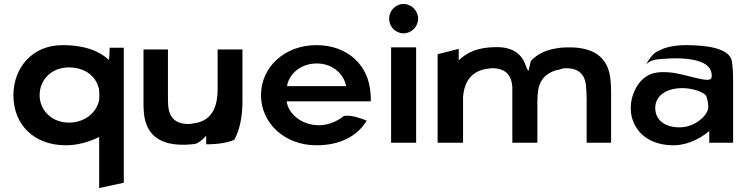

<svg xmlns="http://www.w3.org/2000/svg" viewBox="-20 -724 3788 974"><path d="M314 13C376 13 434 -5 483 -29V230L608 203V-482H536C536 -470 536 -435 532 -420C489 -462 414 -495 297 -495C140 -495 48 -376 48 -241C48 -90 154 13 314 13ZM330 -102C240 -102 181 -167 181 -241C181 -319 240 -382 330 -382C413 -382 471 -335 483 -267C483 -257 484 -247 484 -237C484 -230 483 -223 483 -216C470 -153 410 -102 330 -102Z M708 -473V-203C708 -190 708 -177 709 -165C714 -61 768 0 877 9C908 12 940 10 971 6C995 -3 1012 -19 1026 -36V8C1088 8 1134 0 1169 -15C1197 -68 1210 -133 1210 -213V-473H1084V-274C1084 -176 1053 -107 955 -97C949 -96 943 -95 936 -95C868 -95 838 -129 833 -190C832 -207 832 -225 832 -243V-473Z M1434 -210H1861C1861 -222 1861 -234 1860 -246C1852 -395 1742 -495 1585 -495C1422 -495 1304 -382 1304 -241C1304 -101 1422 13 1585 13C1700 13 1790 -29 1840 -112C1818 -121 1766 -142 1725 -136C1681 -101 1634 -87 1588 -89C1508 -93 1443 -146 1434 -210ZM1736 -287H1436C1446 -349 1505 -402 1587 -402C1664 -402 1723 -353 1736 -287Z M1954 -629C1954 -588 1987 -555 2027 -555C2067 -555 2101 -588 2101 -629C2101 -670 2067 -704 2027 -704C1987 -704 1954 -670 1954 -629ZM2091 0V-484H1964V0Z M2307 -418V-476L2200 -449V0H2329V-229C2332 -280 2348 -316 2373 -340C2394 -359 2422 -373 2460 -376C2465 -377 2470 -378 2476 -378C2543 -378 2574 -345 2579 -284V0H2706V-195C2706 -224 2707 -251 2712 -277C2720 -308 2734 -330 2755 -345C2772 -358 2794 -368 2822 -372C2830 -376 2840 -378 2852 -378C2913 -378 2945 -348 2952 -296C2954 -274 2956 -249 2956 -222V0H3080V-260C3080 -281 3079 -300 3077 -319C3066 -439 2984 -495 2825 -482C2757 -474 2711 -455 2673 -415C2669 -399 2665 -382 2661 -364H2660C2656 -371 2652 -378 2649 -385C2630 -449 2583 -485 2499 -485C2406 -485 2349 -459 2307 -418Z M3323 -467C3294 -457 3273 -425 3258 -398C3274 -412 3288 -420 3317 -423C3357 -427 3603 -453 3590 -332C3586 -294 3459 -351 3374 -357C3344 -359 3322 -359 3297 -353C3239 -337 3209 -293 3191 -243C3180 -211 3177 -176 3183 -139C3202 -48 3279 13 3396 13C3483 13 3556 -39 3578 -60V0H3699V-320C3699 -353 3697 -383 3693 -413C3682 -477 3573 -495 3463 -495C3397 -495 3355 -484 3323 -467ZM3427 -78C3353 -78 3304 -115 3304 -176C3304 -243 3367 -277 3442 -277C3497 -277 3550 -255 3562 -239C3569 -221 3573 -200 3573 -179C3573 -144 3511 -78 3427 -78Z"/></svg>

Font: Bluebird
Style: Ext
Weight: 400
Designer: Jasper
Foundry: Cannot Into Space Fonts
Version: Version 0.98